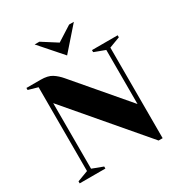

<svg xmlns="http://www.w3.org/2000/svg" viewBox="-210 -1065 1160 1230"><g transform="rotate(-30 370.0 -450.0)"><path d="M140 -530V-45L220 -15V0H30V-15L110 -45V-665L40 -685V-700H145Q198 -700 228 -681Q258 -662 285 -630L605 -255V-655L525 -685V-700H715V-685L635 -655V15H605ZM225 -915H260L370 -845L480 -915H515L370 -750Z"/></g></svg>

Font: Yeseva One
Style: Regular
Weight: 400
Designer: Jovanny Lemonad
Foundry: Jovanny Lemonad
Version: Version 2.000